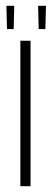

<svg xmlns="http://www.w3.org/2000/svg" viewBox="-20 -640 180 660"><path d="M50 0V-500H85V0ZM4 -540 2 -620H29L27 -540ZM113 -540 111 -620H138L136 -540Z"/></svg>

Font: Dorsa
Style: Regular
Weight: 400
Version: Version 1.002